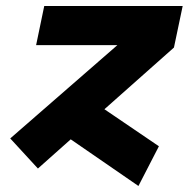

<svg xmlns="http://www.w3.org/2000/svg" viewBox="-20 -560 640 638"><path d="M106 0 14 -100 370 -410H100L127 -540H587L558 -402L327 -197L508 -74L440 58L215 -97Z"/></svg>

Font: Geist Mono Black
Style: Italic
Weight: 900
Italic angle: -12°
Monospace: yes
Designer: Basement.studio, Andrés Briganti, Mateo Zaragoza
Foundry: Basement.studio, Vercel, Andrés Briganti, Guido Ferreyra, Mateo Zaragoza
Version: Version 1.500; ttfautohint (v1.8.4.7-5d5b)